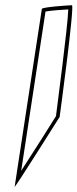

<svg xmlns="http://www.w3.org/2000/svg" viewBox="-20 -728 296 734"><path d="M36 -14C35 -6 208 -281 208 -281C209 -288 266 -708 255 -708C245 -708 141 -701 140 -694ZM61 -75 154 -684C176 -688 221 -691 241 -692C239 -624 198 -319 194 -284C181 -263 106 -144 61 -75Z"/></svg>

Font: Ampere
Style: OuLnIta
Weight: 400
Version: Version 1